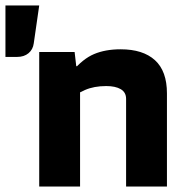

<svg xmlns="http://www.w3.org/2000/svg" viewBox="-27 -685 674 705"><path d="M117 0V-494H247L253 -442H267V0ZM239 -326V-423Q277 -469 318.5 -486.5Q360 -504 416 -504Q498 -504 542 -464Q586 -424 586 -342V0H436V-322Q436 -346 416.5 -357.5Q397 -369 363 -369Q318 -369 285 -354.5Q252 -340 239 -326ZM97 -526Q94 -503.1 77.7 -489.6Q61.3 -476 36 -476H-7V-665H117Z"/></svg>

Font: Blinker
Style: Regular
Weight: 400
Designer: Juergen Huber
Foundry: supertype
Version: 1.017